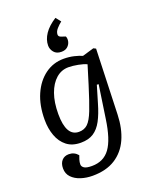

<svg xmlns="http://www.w3.org/2000/svg" viewBox="-183 -892 969 1220"><g transform="rotate(-20 302.0 -282.0)"><path d="M461 -304 449 -305 415 -191Q396 -125 372.5 -81Q349 -37 315 -15Q281 7 229 7Q171 7 134 -22Q97 -51 79 -100Q61 -149 61 -208Q61 -306 93 -378.5Q125 -451 180.5 -491.5Q236 -532 306 -532Q344 -532 377 -524Q410 -516 429 -507L507 -530L523 -522L508 -81Q505 12 473.5 82Q442 152 380.5 191Q319 230 227 230Q185 230 148 218Q111 206 88 182Q65 158 65 122Q65 88 82.5 68.5Q100 49 130 49Q167 49 191 78L182 104Q177 120 177 135Q177 150 192 160Q207 170 244 170Q323 170 366 111Q409 52 428 -81ZM241 -62Q277 -62 300.5 -84.5Q324 -107 346 -163.5Q368 -220 399 -320L438 -447Q418 -457 381.5 -464Q345 -471 317 -471Q269 -471 232.5 -439Q196 -407 175.5 -349.5Q155 -292 155 -213Q155 -62 241 -62ZM347 -794 374 -760Q357 -747 340 -728Q323 -709 323 -689Q323 -676 339 -670L369 -660Q376 -644 371.5 -624.5Q367 -605 351.5 -591.5Q336 -578 310 -578Q277 -578 260 -598.5Q243 -619 243 -644Q243 -684 269 -722.5Q295 -761 347 -794Z"/></g></svg>

Font: Literata 7pt
Style: Italic
Weight: 400
Italic angle: -2°
Designer: Latin by Veronika Burian and Jose Scaglione. Greek by Irene Vlachou. Cyrillic by Vera Evstafieva
Foundry: TypeTogether
Version: Version 3.002